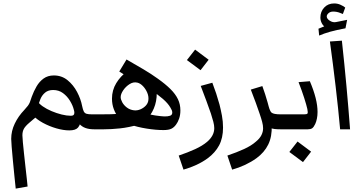

<svg xmlns="http://www.w3.org/2000/svg" viewBox="-20 -755 2122 1121"><path d="M542.5 -87.4V0H530.3Q500 0 478.8 -7.8Q457.5 -15.6 442.9 -32.2Q428.2 -48.8 417.5 -74.7L459 -70.3Q449.7 -26.9 435.5 -10.3Q421.4 6.3 384.8 6.3Q350.6 6.3 309.1 -5.6Q267.6 -17.6 230.5 -37.8Q193.4 -58.1 170.9 -83.5L214.8 -90.3Q195.3 -75.2 179.4 -62.5Q163.6 -49.8 151.4 -38.6Q127.9 -18.6 119.4 -2.9Q110.8 12.7 110.8 35.2Q110.8 46.4 113.5 75.7Q116.2 105 120.4 143.6Q124.5 182.1 128.9 221.2Q133.3 260.3 136.7 290.8Q140.1 321.3 141.1 334L71.8 346.2Q68.4 315.9 64 271.5Q59.6 227.1 55.2 181.6Q50.8 136.2 48.1 101.6Q45.4 66.9 45.4 55.7Q45.4 9.8 66.2 -33.4Q86.9 -76.7 122.1 -113.3Q135.7 -127.9 142.8 -137.5Q149.9 -147 154.5 -158.4Q159.2 -169.9 165.5 -190.4Q177.2 -222.7 193.6 -250.7Q210 -278.8 234.6 -296.6Q259.3 -314.5 294.4 -314.5Q340.3 -314.5 374.3 -286.9Q408.2 -259.3 429.9 -218.3Q451.7 -177.2 459.5 -136.2Q463.9 -114.7 469.2 -104.2Q474.6 -93.8 485.6 -90.6Q496.6 -87.4 517.1 -87.4ZM393.6 -79.1Q404.3 -79.1 409.2 -83.3Q414.1 -87.4 414.1 -96.7Q414.1 -104.5 411.1 -114.3Q404.8 -140.1 388.4 -166.7Q372.1 -193.4 347.7 -211.4Q323.2 -229.5 290.5 -229.5Q261.7 -229.5 243.7 -214.6Q225.6 -199.7 216.1 -177Q206.5 -154.3 202.1 -130.4L197.8 -166Q207.5 -149.4 230 -133.8Q252.4 -118.2 281.5 -106Q310.5 -93.8 340.1 -86.4Q369.6 -79.1 393.6 -79.1ZM542.5 0V-87.4Q557.6 -87.4 563.2 -77.4Q568.8 -67.4 568.8 -43.5Q568.8 -21.5 563 -10.7Q557.1 0 542.5 0Z M934.6 4.4Q890.1 4.4 836.4 -4.2Q782.7 -12.7 736.3 -28.8L793.5 -28.3Q731 -10.7 680.7 -5.4Q630.4 0 585 0H542.5V-87.4H567.9Q598.1 -87.4 629.4 -88.1Q660.6 -88.9 690.9 -92.8L671.4 -69.8Q655.3 -89.4 644.5 -117.7Q633.8 -146 633.8 -179.2Q633.8 -228.5 658.7 -269.5Q683.6 -310.5 722.2 -338.4L736.8 -299.8L676.3 -337.4L718.8 -407.7Q772 -377.4 817.9 -350.1Q863.8 -322.8 900.4 -296.4Q945.8 -264.2 975.1 -235.1Q1004.4 -206.1 1018.8 -176Q1033.2 -146 1033.2 -110.8Q1033.2 -83 1025.6 -62Q1018.1 -41 1008.8 -28.8Q996.6 -11.2 980.5 -3.4Q964.4 4.4 934.6 4.4ZM762.7 -110.8Q781.7 -108.9 800 -116.7Q818.4 -124.5 831.3 -138.4Q844.2 -152.3 846.2 -169.9Q849.1 -191.9 839.6 -214.1Q830.1 -236.3 814.5 -252.4Q798.8 -268.6 782.2 -272.5Q759.3 -278.3 736.6 -263.9Q713.9 -249.5 699.2 -227.5Q684.6 -205.6 684.6 -188Q684.6 -174.8 693.8 -157.7Q703.1 -140.6 720.7 -127.2Q738.3 -113.8 762.7 -110.8ZM842.3 -64 825.7 -94.2Q855.5 -85.4 887 -80.8Q918.5 -76.2 939 -75.2Q959 -74.7 972.4 -79.1Q985.8 -83.5 985.8 -97.7Q985.8 -104.5 982.9 -111.8Q980 -119.1 974.6 -127.4Q960.9 -151.4 931.4 -177.2Q901.9 -203.1 864.3 -226.6L894 -235.8Q903.3 -135.7 842.3 -64ZM542.5 0Q527.8 0 522 -10.7Q516.1 -21.5 516.1 -43.5Q516.1 -67.4 521.5 -77.4Q526.9 -87.4 542.5 -87.4Z M1051.3 235.4 1023.4 153.3Q1075.7 135.7 1118.9 116Q1162.1 96.2 1189.5 72.8Q1231 37.1 1231 -6.8Q1231 -22.9 1225.6 -43.9Q1220.2 -64.9 1211.4 -91.8Q1201.2 -121.6 1185.1 -165.5Q1168.9 -209.5 1151.9 -253.4L1219.7 -272Q1231.9 -240.2 1242.2 -209.2Q1252.4 -178.2 1261.7 -144.5Q1269.5 -113.8 1275.9 -79.3Q1282.2 -44.9 1282.2 -10.3Q1282.2 50.8 1259.3 93.8Q1236.3 136.7 1192.9 168.9Q1163.6 190.4 1127 207.5Q1090.3 224.6 1051.3 235.4ZM1150.9 -345.2 1071.3 -404.3 1119.1 -465.3 1198.2 -406.2Z M1618.7 -87.4V0Q1599.1 0 1583.7 -1.7Q1568.4 -3.4 1554.7 -9.3L1566.4 -22Q1568.8 42.5 1546.1 88.9Q1523.4 135.3 1477.1 168.9Q1448.2 189.9 1411.4 207.3Q1374.5 224.6 1335.4 235.4L1307.6 153.3Q1363.3 134.3 1405.3 115Q1447.3 95.7 1473.1 72.8Q1496.1 54.2 1506.1 34.4Q1516.1 14.6 1516.1 -5.9Q1516.1 -22.9 1510.5 -43.9Q1504.9 -64.9 1495.6 -91.8Q1487.3 -117.2 1473.4 -155Q1459.5 -192.9 1444.3 -231.9L1511.7 -252.4Q1520.5 -228.5 1528.1 -204.6Q1535.6 -180.7 1542.5 -156.7Q1546.4 -142.1 1548.6 -134Q1550.8 -126 1553.2 -119.1Q1558.6 -103.5 1565.9 -97.2Q1578.1 -87.4 1618.7 -87.4ZM1618.7 0V-87.4Q1634.3 -87.4 1639.6 -77.4Q1645 -67.4 1645 -43.5Q1645 -21.5 1639.2 -10.7Q1633.3 0 1618.7 0Z M1618.7 0V-87.4H1756.3Q1771.5 -87.4 1775.1 -92Q1778.8 -96.7 1774.4 -118.7Q1769.5 -141.1 1756.1 -183.1Q1742.7 -225.1 1723.1 -275.4L1789.1 -280.8Q1811.5 -228 1822.8 -183.3Q1834 -138.7 1834 -101.1Q1834 -80.6 1830.3 -62.5Q1826.7 -44.4 1820.3 -30.8Q1811.5 -12.2 1802.5 -6.1Q1793.5 0 1776.9 0ZM1618.7 0Q1604 0 1598.1 -10.7Q1592.3 -21.5 1592.3 -43.5Q1592.3 -67.4 1597.7 -77.4Q1603 -87.4 1618.7 -87.4ZM1749 191.4 1669.4 132.3 1717.3 71.3 1796.4 130.4Z M1965.8 0Q1955.1 -119.1 1939.7 -250Q1924.3 -380.9 1906.2 -512.7L1976.1 -517.6Q1991.2 -378.9 2002.7 -253.4Q2014.2 -127.9 2023.9 0ZM1845.2 -547.9 1843.3 -548.3 1839.4 -587.4 1885.3 -606 1887.7 -589.4Q1868.2 -601.6 1859.4 -618.2Q1850.6 -634.8 1850.6 -652.8Q1850.6 -687 1872.8 -710.9Q1895 -734.9 1931.2 -734.9Q1950.2 -734.9 1966.6 -727.8Q1982.9 -720.7 1995.6 -710.9L1981.9 -673.3Q1969.7 -678.7 1958.3 -682.4Q1946.8 -686 1935.5 -687Q1911.6 -689.5 1899.7 -679.4Q1887.7 -669.4 1887.7 -659.2Q1887.7 -645.5 1905.5 -634Q1923.3 -622.6 1940.9 -626Q1945.8 -627 1964.1 -630.6Q1982.4 -634.3 2006.8 -639.2L1997.1 -589.8Q1944.3 -580.1 1907.2 -569.6Q1870.1 -559.1 1845.2 -547.9Z"/></svg>

Font: Markazi Text Medium
Style: Regular
Weight: 500
Designer: Borna Izadpanah (Arabic designer), Fiona Ross (Arabic design director) and Florian Runge (Latin designer)
Foundry: Borna Izadpanah and Florian Runge
Version: Version 1.001